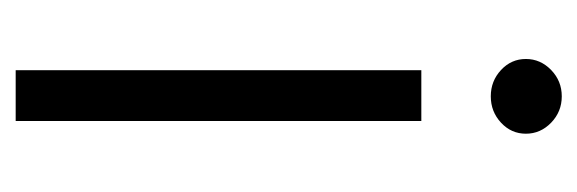

<svg xmlns="http://www.w3.org/2000/svg" viewBox="-272 -482 754 251"><g transform="rotate(90 105.5 -357.0)"><path d="M72.3 -530.3H138.7V0H72.3ZM57.6 -667Q57.6 -686 72 -700Q86.4 -713.9 106.4 -713.9Q126.5 -713.9 140.9 -700Q155.3 -686 155.3 -667Q155.3 -647.9 140.9 -634.5Q126.5 -621.1 106.4 -621.1Q86.4 -621.1 72 -634.5Q57.6 -647.9 57.6 -667Z"/></g></svg>

Font: Pretendard Light
Style: Regular
Weight: 300
Designer: Base glyphs from Inter by Rasmus Andersson; Hangeul glyphs from Noto Sans CJK(Source Han Sans) by Jang Soo-young and Kan
Foundry: Kil Hyung-jin
Version: Version 1.309